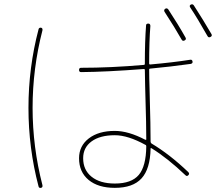

<svg xmlns="http://www.w3.org/2000/svg" viewBox="-20 -862 1040 912"><path d="M842.8 -673.8Q809.6 -732.4 761.7 -805.7Q756.8 -814.5 764.6 -820.3Q773.4 -825.2 779.3 -817.4Q826.2 -746.1 861.3 -683.6Q866.2 -674.8 856.9 -669.9Q847.7 -665 842.8 -673.8ZM965.8 -690.4Q916 -778.3 883.8 -826.2Q877.9 -835 885.7 -839.8Q894.5 -844.7 900.4 -836.9Q948.2 -762.7 984.4 -700.2Q989.3 -691.4 980 -686.5Q970.7 -681.6 965.8 -690.4ZM674.8 -167Q674.8 -172.9 670.9 -173.8Q587.9 -219.7 525.4 -219.7Q455.1 -219.7 415 -190.4Q375 -161.1 375 -110.4Q375 -54.7 415 -22.5Q455.1 9.8 525.4 9.8Q604.5 9.8 639.2 -31.2Q673.8 -72.3 674.8 -167ZM669.9 -198.2Q674.8 -196.3 674.8 -200.2Q674.8 -272.5 670.9 -396.5Q670.9 -403.3 669.4 -454.1Q668 -504.9 668 -530.3Q668 -534.2 663.1 -534.2Q486.3 -520.5 365.2 -519.5Q355.5 -519.5 355.5 -529.8Q355.5 -540 365.2 -540Q505.9 -540 663.1 -553.7Q668 -553.7 668 -559.6Q668 -667 673.8 -741.2Q673.8 -750 684.6 -750Q693.4 -750 694.3 -739.3Q688.5 -667 688.5 -560.5Q688.5 -555.7 693.4 -555.7Q802.7 -565.4 882.8 -578.1Q892.6 -580.1 894.5 -570.3Q896.5 -561.5 886.7 -558.6Q788.1 -544.9 693.4 -536.1Q688.5 -536.1 688.5 -531.2Q688.5 -512.7 689 -489.7Q689.5 -466.8 690.4 -439.5Q691.4 -412.1 691.4 -396.5Q695.3 -266.6 695.3 -189.5Q695.3 -184.6 699.2 -180.7Q786.1 -128.9 874 -44.9Q881.8 -37.1 875 -30.3Q868.2 -22.5 861.3 -29.3Q776.4 -110.4 699.2 -158.2Q695.3 -160.2 695.3 -156.2Q693.4 -59.6 652.3 -14.6Q611.3 30.3 525.4 30.3Q446.3 30.3 400.9 -7.3Q355.5 -44.9 355.5 -110.4Q355.5 -168.9 401.9 -204.6Q448.2 -240.2 525.4 -240.2Q589.8 -240.2 669.9 -198.2ZM174.8 30.3Q165 32.2 163.1 23.4Q115.2 -158.2 115.2 -349.6Q115.2 -541 163.1 -722.7Q165 -731.4 174.8 -730.5Q183.6 -728.5 181.6 -717.8Q134.8 -536.1 134.8 -350.1Q134.8 -164.1 181.6 17.6Q183.6 28.3 174.8 30.3Z"/></svg>

Font: Rounded-X Mgen+ 2m thin
Style: Regular
Weight: 100
Designer: [Source Han Sans]
Ryoko NISHIZUKA  (kana & ideographs); Paul D. Hunt (Latin, Greek & Cyrillic); Wenlong ZHANG  (bopomofo
Version: Version 1.059.20150602